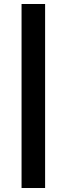

<svg xmlns="http://www.w3.org/2000/svg" viewBox="-20 -833 338 962"><path d="M206 -813V109H88V-813Z"/></svg>

Font: Bitter Pro OGT
Style: Bold
Weight: 700
Designer: Sol Matas, and Bitter project Authors
Foundry: Sol Matas
Version: Version 2.110